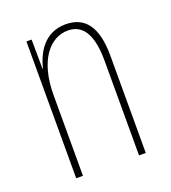

<svg xmlns="http://www.w3.org/2000/svg" viewBox="-105 -616 618 695"><g transform="rotate(-20 204.0 -268.5)"><path d="M225 -537C145 -537 108 -474 94 -415H92L91 -527H71V0H97V-311C97 -445 156 -513 225 -513C279 -513 313 -471 313 -365V0H339V-375C339 -488 298 -537 225 -537Z"/></g></svg>

Font: Noto Sans Armenian ExtraCondensed Thin
Style: Regular
Weight: 100
Width: 2
Designer: Monotype Design Team
Foundry: Monotype Imaging Inc.
Version: Version 2.008